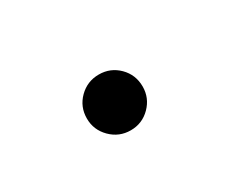

<svg xmlns="http://www.w3.org/2000/svg" viewBox="-29 -318 645 491"><g transform="rotate(-30 293.0 -72.5)"><path d="M260.3 9.8Q226.1 9.8 201.9 -14.4Q177.7 -38.6 177.7 -72.3Q177.7 -106.9 201.9 -130.9Q226.1 -154.8 260.3 -154.8Q294.4 -154.8 318.4 -130.9Q342.3 -106.9 342.3 -72.3Q342.3 -38.6 318.4 -14.4Q294.4 9.8 260.3 9.8Z"/></g></svg>

Font: CaskaydiaCove NFP SemiBold
Style: Italic
Weight: 600
Italic angle: -10°
Designer: Aaron Bell
Foundry: Saja Typeworks
Version: Version 2111.001; VTT 6.35;Nerd Fonts 3.1.1